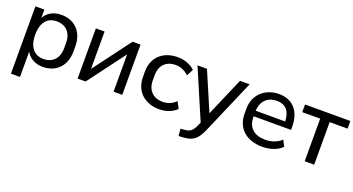

<svg xmlns="http://www.w3.org/2000/svg" viewBox="-48 -1145 3565 1937"><g transform="rotate(20 1734.0 -176.5)"><path d="M183.1 183.6V-89.4C215.3 -26.4 281.7 9.8 363.8 9.8C500.5 9.8 602.5 -82.5 602.5 -243.2V-297.4C602.5 -458 500.5 -548.8 363.8 -548.8C281.2 -548.8 214.4 -512.7 182.1 -449.2V-539.1H85.9V183.6ZM342.3 -67.4C244.6 -67.4 181.6 -135.3 181.6 -270C181.6 -405.3 244.6 -471.2 342.3 -471.2C433.1 -471.2 502.9 -413.6 502.9 -297.4V-243.2C502.9 -125.5 433.1 -67.4 342.3 -67.4Z M821.3 0 1121.1 -400.4V0H1214.4V-539.1H1128.9L828.6 -137.7V-539.1H734.9V0Z M1612.3 9.8C1682.1 9.8 1752 -13.7 1797.9 -60.5L1760.3 -130.9C1719.7 -90.3 1668.5 -72.3 1620.1 -72.3C1524.4 -72.3 1454.1 -130.9 1454.1 -242.7V-297.9C1454.1 -411.1 1523.9 -467.8 1620.1 -467.8C1670.9 -467.8 1720.2 -447.3 1760.3 -408.2L1797.9 -479.5C1753.4 -523.4 1686 -548.8 1611.8 -548.8C1463.4 -548.8 1349.1 -461.4 1349.1 -297.9V-242.7C1349.1 -81.5 1461.9 9.8 1612.3 9.8Z M2045.9 10.7C2018.1 75.7 1997.1 110.8 1933.1 115.7L1883.3 120.1L1890.6 196.3L1939 193.4C2073.7 185.1 2101.1 121.6 2153.8 -1.5L2385.7 -539.1H2282.7L2104.5 -126L1927.7 -539.1H1825.7L2053.7 -7.3Z M2719.2 9.8C2800.3 9.8 2881.3 -16.6 2928.7 -64.9L2896 -130.9C2847.2 -85.9 2786.1 -67.4 2723.1 -67.4C2608.9 -67.4 2534.2 -124 2534.2 -243.2V-250H2935.5V-283.7C2935.5 -450.2 2847.2 -548.8 2700.7 -548.8C2554.7 -548.8 2439 -451.7 2439 -297.4V-243.2C2439 -80.6 2555.7 9.8 2719.2 9.8ZM2702.6 -477.1C2795.4 -477.1 2846.7 -421.9 2851.1 -309.6H2534.7C2539.1 -417.5 2606.4 -477.1 2702.6 -477.1Z M3274.9 0V-457H3467.3V-539.1H2980.5V-457H3172.9V0Z"/></g></svg>

Font: Winston
Style: Regular
Weight: 400
Designer: Vernon Adams, Kim Jin-seong, David Berlow, Cristiano Sobral
Foundry: The Winston Project Authors
Version: Version 3.004